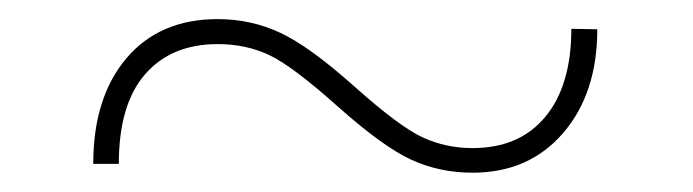

<svg xmlns="http://www.w3.org/2000/svg" viewBox="-20 -398 729 202"><path d="M608.4 -367.2Q608.4 -299.8 572.5 -258.1Q536.6 -216.3 477.1 -216.3Q442.4 -216.3 412.6 -230Q382.8 -243.7 335.2 -286.1Q287.6 -328.6 263.2 -340.1Q238.8 -351.6 209 -351.6Q160.2 -351.6 132.6 -319.8Q105 -288.1 105 -225.6H78.1Q78.1 -295.4 113 -336.7Q147.9 -377.9 209 -377.9Q244.1 -377.9 274.9 -363.5Q305.7 -349.1 353 -306.9Q400.4 -264.6 424.8 -253.4Q449.2 -242.2 477.1 -242.2Q526.4 -242.2 553.7 -275.1Q581.1 -308.1 581.1 -367.7Z"/></svg>

Font: TypoPRO Roboto
Style: Regular
Weight: 250
Designer: Google
Version: Version 2.136; 2016